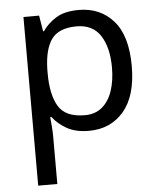

<svg xmlns="http://www.w3.org/2000/svg" viewBox="-55 -593 724 880"><g transform="rotate(-5 307.5 -153.0)"><path d="M340 -546Q439 -546 499.5 -477Q560 -408 560 -269Q560 -132 499.5 -61Q439 10 339 10Q277 10 236.5 -13.5Q196 -37 173 -68H167Q169 -51 171 -25Q173 1 173 20V240H85V-536H157L169 -463H173Q197 -498 236 -522Q275 -546 340 -546ZM324 -472Q242 -472 208.5 -426Q175 -380 173 -286V-269Q173 -170 205.5 -116.5Q238 -63 326 -63Q375 -63 406.5 -90Q438 -117 453.5 -163.5Q469 -210 469 -270Q469 -362 433.5 -417Q398 -472 324 -472Z"/></g></svg>

Font: Noto IKEA Arabic
Style: Regular
Weight: 400
Designer: Monotype Design Team
Foundry: Monotype Imaging Inc.
Version: Version 1.200